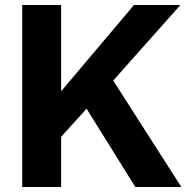

<svg xmlns="http://www.w3.org/2000/svg" viewBox="-20 -749 763 769"><path d="M522.1 0 326.7 -313.7 215.1 -190.3V-372L516.6 -729H702.6L433.4 -426.4L706.3 0ZM69 0V-729H224.9V0Z"/></svg>

Font: Mona Sans ExtraLight
Style: Regular
Weight: 200
Designer: Deni Anggara
Foundry: GitHub
Version: Version 2.000